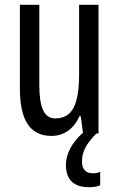

<svg xmlns="http://www.w3.org/2000/svg" viewBox="-20 -557 496 801"><path d="M322 117C322 79 337 45 382 0H391V-537H310V-251C310 -123 284 -63 210 -63C165 -63 144 -107 144 -202V-537H63V-187C63 -67 98 10 195 10C246 10 288 -19 311 -72H317L326 -3C281 36 255 85 255 131C255 192 287 224 351 224C371 224 387 221 398 216V160C391 163 382 166 367 166C338 166 322 149 322 117Z"/></svg>

Font: Noto Sans Myanmar UI ExtraCondensed
Style: Regular
Weight: 400
Width: 2
Designer: Monotype Design Team
Foundry: Monotype Imaging Inc.
Version: Version 2.103